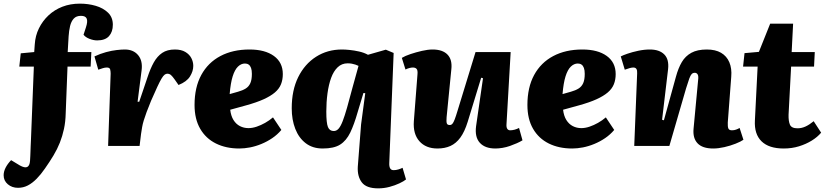

<svg xmlns="http://www.w3.org/2000/svg" viewBox="-79 -802 4532 1055"><path d="M366 -715Q340 -715 326 -699.5Q312 -684 306 -658.5Q300 -633 298 -602L293 -516H423L419 -436H292L282 -179Q281 -133 272.5 -93.5Q264 -54 250 -18.5Q236 17 215 52Q194 87 168 124Q146 156 122.5 180Q99 204 74 217Q49 230 20 230Q-13 230 -36 210.5Q-59 191 -59 161Q-59 141 -48.5 120Q-38 99 -18 78L30 107Q57 122 70.5 115.5Q84 109 86 82Q87 68 87.5 55.5Q88 43 88.5 30Q89 17 89.5 2Q90 -13 91 -31L107 -436H27L35 -509L109 -516L112 -558Q115 -606 135 -646.5Q155 -687 187.5 -717.5Q220 -748 263.5 -765Q307 -782 360 -782Q406 -782 447 -770Q488 -758 514.5 -732.5Q541 -707 541 -666Q541 -627 520 -603.5Q499 -580 455 -580Q435 -580 413 -588.5Q391 -597 380 -611L393 -651Q404 -684 397.5 -699.5Q391 -715 366 -715Z M529 -397Q529 -409 526.5 -420Q524 -431 508 -431Q498 -431 486.5 -427.5Q475 -424 461 -419L440 -492Q472 -507 503.5 -515.5Q535 -524 562 -527Q589 -530 607 -530Q654 -530 680 -499Q706 -468 699 -415L677 -243H686L731 -376Q747 -425 766 -459Q785 -493 812.5 -511.5Q840 -530 882 -530Q917 -530 939.5 -516.5Q962 -503 972.5 -482.5Q983 -462 983 -440Q983 -411 965 -382Q947 -353 902 -335L881 -365Q869 -382 860.5 -389.5Q852 -397 840 -397Q833 -397 825.5 -391.5Q818 -386 808.5 -370Q799 -354 785.5 -325Q772 -296 751 -248Q736 -212 726.5 -186Q717 -160 711 -140.5Q705 -121 702 -103.5Q699 -86 696 -66L688 0H515Z M1292 -530Q1377 -530 1426 -494.5Q1475 -459 1475 -395Q1475 -364 1465 -339Q1455 -314 1431.5 -294Q1408 -274 1369.5 -256.5Q1331 -239 1273 -223L1186 -199Q1190 -165 1204 -142.5Q1218 -120 1239.5 -109Q1261 -98 1286 -98Q1308 -98 1331.5 -106Q1355 -114 1378 -127Q1401 -140 1421 -157L1467 -88Q1445 -62 1417 -43Q1389 -24 1357.5 -11Q1326 2 1295 8Q1264 14 1236 14Q1163 14 1107.5 -13.5Q1052 -41 1021 -94.5Q990 -148 990 -225Q990 -322 1027 -390Q1064 -458 1132 -494Q1200 -530 1292 -530ZM1305 -396Q1305 -416 1300.5 -428.5Q1296 -441 1287.5 -447Q1279 -453 1267 -453Q1246 -453 1228.5 -436Q1211 -419 1199.5 -382.5Q1188 -346 1183 -285L1229 -298Q1254 -305 1271 -315.5Q1288 -326 1296.5 -345Q1305 -364 1305 -396Z M2060 93Q2059 112 2064.5 122.5Q2070 133 2084 133Q2097 133 2110 129Q2123 125 2133 120L2152 184Q2140 194 2115.5 205.5Q2091 217 2061 225Q2031 233 1999 233Q1934 233 1909 200Q1884 167 1887 114L1905 -118L1928 -290L1918 -291L1886 -185Q1867 -118 1845.5 -73.5Q1824 -29 1790 -7.5Q1756 14 1694 14Q1639 14 1601 -15Q1563 -44 1543.5 -94Q1524 -144 1524 -207Q1524 -306 1559.5 -378Q1595 -450 1657.5 -490Q1720 -530 1800 -530Q1818 -530 1842.5 -527.5Q1867 -525 1894 -519Q1921 -513 1943 -501L2041 -529L2084 -511ZM1755 -82Q1770 -82 1781.5 -95Q1793 -108 1804 -136.5Q1815 -165 1828 -210.5Q1841 -256 1858 -321L1891 -440Q1883 -444 1874 -447Q1865 -450 1854.5 -452Q1844 -454 1831 -454Q1799 -454 1776.5 -432.5Q1754 -411 1740.5 -374Q1727 -337 1720.5 -289Q1714 -241 1714 -189Q1714 -126 1723 -104Q1732 -82 1755 -82Z M2129 -484Q2147 -495 2177 -505Q2207 -515 2239.5 -522.5Q2272 -530 2298 -530Q2353 -530 2380 -502Q2407 -474 2401 -421L2375 -158Q2373 -134 2376 -124.5Q2379 -115 2392 -115Q2401 -115 2407 -122Q2413 -129 2419.5 -146Q2426 -163 2435 -193L2534 -516H2727L2704 -118Q2703 -102 2708.5 -94Q2714 -86 2724 -86Q2736 -86 2749 -89.5Q2762 -93 2773 -99L2792 -31Q2779 -23 2761 -15Q2743 -7 2723 0Q2703 7 2682 10.5Q2661 14 2643 14Q2586 14 2557.5 -17.5Q2529 -49 2537 -109L2575 -372L2565 -375L2491 -133Q2474 -78 2450.5 -46Q2427 -14 2396 0Q2365 14 2325 14Q2261 14 2225.5 -26Q2190 -66 2195 -136L2215 -394Q2217 -416 2210 -423.5Q2203 -431 2190 -431Q2182 -431 2171.5 -428.5Q2161 -426 2149 -420Z M3121 -530Q3206 -530 3255 -494.5Q3304 -459 3304 -395Q3304 -364 3294 -339Q3284 -314 3260.5 -294Q3237 -274 3198.5 -256.5Q3160 -239 3102 -223L3015 -199Q3019 -165 3033 -142.5Q3047 -120 3068.5 -109Q3090 -98 3115 -98Q3137 -98 3160.5 -106Q3184 -114 3207 -127Q3230 -140 3250 -157L3296 -88Q3274 -62 3246 -43Q3218 -24 3186.5 -11Q3155 2 3124 8Q3093 14 3065 14Q2992 14 2936.5 -13.5Q2881 -41 2850 -94.5Q2819 -148 2819 -225Q2819 -322 2856 -390Q2893 -458 2961 -494Q3029 -530 3121 -530ZM3134 -396Q3134 -416 3129.5 -428.5Q3125 -441 3116.5 -447Q3108 -453 3096 -453Q3075 -453 3057.5 -436Q3040 -419 3028.5 -382.5Q3017 -346 3012 -285L3058 -298Q3083 -305 3100 -315.5Q3117 -326 3125.5 -345Q3134 -364 3134 -396Z M4006 -34Q3992 -24 3963 -12.5Q3934 -1 3901 6.5Q3868 14 3840 14Q3781 14 3754 -14.5Q3727 -43 3732 -95L3757 -362Q3760 -384 3754.5 -393Q3749 -402 3739 -402Q3728 -402 3721.5 -395Q3715 -388 3708.5 -370.5Q3702 -353 3691 -317L3599 0H3406L3422 -399Q3423 -415 3418 -423Q3413 -431 3401 -431Q3393 -431 3381.5 -428Q3370 -425 3354 -419L3332 -492Q3343 -498 3369 -507Q3395 -516 3428 -523Q3461 -530 3492 -530Q3544 -530 3571 -503Q3598 -476 3592 -422L3559 -144L3569 -141L3635 -380Q3648 -428 3667.5 -461Q3687 -494 3720 -512Q3753 -530 3805 -530Q3852 -530 3883 -512Q3914 -494 3928.5 -460Q3943 -426 3939 -380L3920 -129Q3919 -107 3923 -96.5Q3927 -86 3943 -86Q3955 -86 3966 -90Q3977 -94 3985 -99Z M4012 -510 4091 -517 4153 -672H4279L4271 -516H4398L4394 -436H4268L4254 -172Q4253 -137 4261.5 -117Q4270 -97 4303 -97Q4326 -97 4347.5 -107Q4369 -117 4392 -136L4433 -73Q4413 -49 4381.5 -29.5Q4350 -10 4311 2Q4272 14 4227 14Q4146 14 4105.5 -25.5Q4065 -65 4069 -140L4084 -436H4004Z"/></svg>

Font: Literata 18pt ExtraBold
Style: Italic
Weight: 800
Italic angle: -2°
Designer: Latin by Veronika Burian and Jose Scaglione. Greek by Irene Vlachou. Cyrillic by Vera Evstafieva
Foundry: TypeTogether
Version: Version 3.103;gftools[0.9.29]